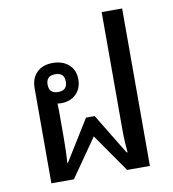

<svg xmlns="http://www.w3.org/2000/svg" viewBox="-79 -761 750 831"><g transform="rotate(-10 296.5 -346.0)"><path d="M80 0V-417Q80 -462 106 -487Q132 -512 175 -512Q219 -512 246 -488Q273 -464 273 -423Q273 -383 248 -358.5Q223 -334 182 -334Q173 -334 166 -335Q166 -328 166.5 -320.5Q167 -313 167 -304V-190Q167 -154 166 -126Q165 -98 163 -75H166L277 -254H315L424 -75H428Q426 -97 424.5 -119Q423 -141 423 -190V-692H513V0H413L296 -168L179 0ZM178 -384Q218 -384 218 -423Q218 -462 178 -462Q138 -462 138 -423Q138 -384 178 -384Z"/></g></svg>

Font: Noto Sans Thai Looped UI
Style: Regular
Weight: 400
Designer: Cadson Demak Team
Foundry: Cadson Demak Co., Ltd.
Version: Version 1.000